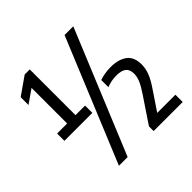

<svg xmlns="http://www.w3.org/2000/svg" viewBox="-213 -1013 1285 1285"><g transform="rotate(-45 429.5 -371.0)"><path d="M67.5 -308V-377H162.5V-714L67 -647.5V-721.5L193.5 -810H241.5V-377H332V-308ZM207.5 68 569 -808H651.5L290 68ZM536 68V23.5L658.5 -159Q688.5 -203.5 702 -235Q715.5 -266.5 715.5 -295Q715.5 -335.5 692.8 -353.5Q670 -371.5 623 -371.5Q572 -371.5 529.5 -353.5V-421Q550 -429 578.2 -433.8Q606.5 -438.5 634.5 -438.5Q708.5 -438.5 752 -406.5Q795.5 -374.5 795 -301Q794.5 -264 779.5 -225.2Q764.5 -186.5 729 -135L639 -1H811V68Z"/></g></svg>

Font: Encode Sans Cnd Md
Style: Regular
Weight: 500
Width: 3
Designer: Multiple Designers
Foundry: Impallari Type
Version: Version 3.002; ttfautohint (v1.8.3) -l 8 -r 50 -G 200 -x 14 